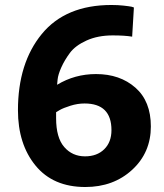

<svg xmlns="http://www.w3.org/2000/svg" viewBox="-20 -737 657 770"><path d="M510 -590Q480 -595 432 -595Q372 -595 327 -574.5Q282 -554 260.5 -525Q239 -496 226 -467Q213 -438 211 -418L209 -397Q280 -440 365 -440Q461 -440 523 -385.5Q585 -331 585 -230Q585 -125 510 -56Q435 13 322 13Q193 13 122.5 -73Q52 -159 52 -295Q52 -484 147.5 -600.5Q243 -717 427 -717Q453 -717 475.5 -714.5Q498 -712 508 -710L517 -707ZM205 -287V-263Q205 -185 237.5 -147.5Q270 -110 321 -110Q369 -110 398 -138.5Q427 -167 427 -215Q427 -322 319 -322Q291 -322 262.5 -313Q234 -304 220 -296Z"/></svg>

Font: BitterBold
Style: Bold
Weight: 700
Designer: Sol Matas
Foundry: Sol Matas
Version: Version 001.001